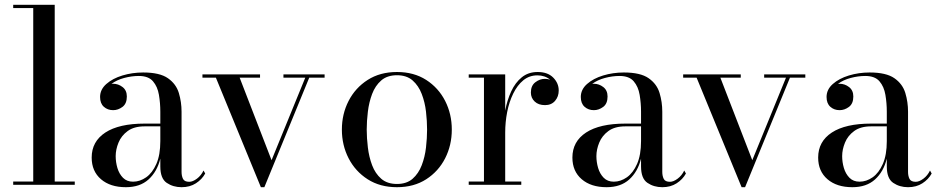

<svg xmlns="http://www.w3.org/2000/svg" viewBox="-20 -770 3906 800"><path d="M35 -13.5H118.5V-736.5H35V-750H208V-13.5H291.5V0H35Z M582.5 -255H648V-304.5Q648 -340.5 642.2 -374.8Q636.5 -409 617.5 -431.2Q598.5 -453.5 558.5 -453.5Q528.5 -453.5 497.5 -445.2Q466.5 -437 444.5 -420.5Q448 -421 451.5 -421Q473 -421 490.8 -407.2Q508.5 -393.5 508.5 -368Q508.5 -338 490.2 -324.5Q472 -311 451.5 -311Q428.5 -311 412.8 -325Q397 -339 397 -366Q397 -397 423 -420Q449 -443 490 -455.5Q531 -468 576.5 -468Q645.5 -468 679.8 -444Q714 -420 725.2 -382.5Q736.5 -345 736.5 -304.5V-54Q736.5 -37 742.5 -24.8Q748.5 -12.5 768.5 -12.5Q783 -12.5 800.5 -25.5Q818 -38.5 828 -59.5L835 -47Q821.5 -22.5 796.2 -6.2Q771 10 736.5 10Q701.5 10 674.8 -8Q648 -26 648 -76.5V-109Q634.5 -54.5 598.8 -22.2Q563 10 504.5 10Q439.5 10 400.8 -23.2Q362 -56.5 362 -113.5Q362 -180.5 419 -217.8Q476 -255 582.5 -255ZM534.5 -13Q563 -13 589 -31.2Q615 -49.5 631.5 -87Q648 -124.5 648 -182V-243.5H582.5Q538.5 -243.5 512 -224Q485.5 -204.5 473.8 -175.8Q462 -147 462 -119.5Q462 -94.5 469.2 -70Q476.5 -45.5 492.5 -29.2Q508.5 -13 534.5 -13Z M1111.5 -102.5 1252 -446.5H1161V-460H1332.5V-446.5H1268.5L1081.5 10H1067L879.5 -446.5H823.5V-460H1063.5V-446.5H978.5Z M1404.5 -230Q1404.5 -295 1432.5 -349.5Q1460.5 -404 1512 -437Q1563.5 -470 1634 -470Q1704.5 -470 1755.8 -437Q1807 -404 1834.8 -349.5Q1862.5 -295 1862.5 -230Q1862.5 -165 1834.8 -110.5Q1807 -56 1755.8 -23Q1704.5 10 1634 10Q1563.5 10 1512 -23Q1460.5 -56 1432.5 -110.5Q1404.5 -165 1404.5 -230ZM1508 -230Q1508 -195 1512.8 -155.5Q1517.5 -116 1530.5 -81.5Q1543.5 -47 1568.5 -25.2Q1593.5 -3.5 1634 -3.5Q1674.5 -3.5 1699.2 -25.2Q1724 -47 1737.2 -81.5Q1750.5 -116 1755 -155.5Q1759.5 -195 1759.5 -230Q1759.5 -265.5 1755 -304.8Q1750.5 -344 1737.2 -378.5Q1724 -413 1699.2 -434.8Q1674.5 -456.5 1634 -456.5Q1593.5 -456.5 1568.5 -434.8Q1543.5 -413 1530.5 -378.5Q1517.5 -344 1512.8 -304.8Q1508 -265.5 1508 -230Z M1933 -13.5H1996.5V-446.5H1933V-460H2085V-309Q2093 -352.5 2110 -389.2Q2127 -426 2154.2 -448Q2181.5 -470 2220 -470Q2262 -470 2285 -446.8Q2308 -423.5 2308 -393Q2308 -367.5 2292.8 -349.8Q2277.5 -332 2251 -332Q2223.5 -332 2207.8 -347Q2192 -362 2192 -384.5Q2192 -413 2210.5 -427.2Q2229 -441.5 2250.5 -441.5Q2262 -441.5 2272 -438Q2250.5 -456 2219 -456Q2185.5 -456 2160.5 -435.5Q2135.5 -415 2118.5 -380.2Q2101.5 -345.5 2093.2 -303.2Q2085 -261 2085 -217.5V-13.5H2152V0H1933Z M2585.5 -255H2651V-304.5Q2651 -340.5 2645.2 -374.8Q2639.5 -409 2620.5 -431.2Q2601.5 -453.5 2561.5 -453.5Q2531.5 -453.5 2500.5 -445.2Q2469.5 -437 2447.5 -420.5Q2451 -421 2454.5 -421Q2476 -421 2493.8 -407.2Q2511.5 -393.5 2511.5 -368Q2511.5 -338 2493.2 -324.5Q2475 -311 2454.5 -311Q2431.5 -311 2415.8 -325Q2400 -339 2400 -366Q2400 -397 2426 -420Q2452 -443 2493 -455.5Q2534 -468 2579.5 -468Q2648.5 -468 2682.8 -444Q2717 -420 2728.2 -382.5Q2739.5 -345 2739.5 -304.5V-54Q2739.5 -37 2745.5 -24.8Q2751.5 -12.5 2771.5 -12.5Q2786 -12.5 2803.5 -25.5Q2821 -38.5 2831 -59.5L2838 -47Q2824.5 -22.5 2799.2 -6.2Q2774 10 2739.5 10Q2704.5 10 2677.8 -8Q2651 -26 2651 -76.5V-109Q2637.5 -54.5 2601.8 -22.2Q2566 10 2507.5 10Q2442.5 10 2403.8 -23.2Q2365 -56.5 2365 -113.5Q2365 -180.5 2422 -217.8Q2479 -255 2585.5 -255ZM2537.5 -13Q2566 -13 2592 -31.2Q2618 -49.5 2634.5 -87Q2651 -124.5 2651 -182V-243.5H2585.5Q2541.5 -243.5 2515 -224Q2488.5 -204.5 2476.8 -175.8Q2465 -147 2465 -119.5Q2465 -94.5 2472.2 -70Q2479.5 -45.5 2495.5 -29.2Q2511.5 -13 2537.5 -13Z M3114.5 -102.5 3255 -446.5H3164V-460H3335.5V-446.5H3271.5L3084.5 10H3070L2882.5 -446.5H2826.5V-460H3066.5V-446.5H2981.5Z M3609.5 -255H3675V-304.5Q3675 -340.5 3669.2 -374.8Q3663.5 -409 3644.5 -431.2Q3625.5 -453.5 3585.5 -453.5Q3555.5 -453.5 3524.5 -445.2Q3493.5 -437 3471.5 -420.5Q3475 -421 3478.5 -421Q3500 -421 3517.8 -407.2Q3535.5 -393.5 3535.5 -368Q3535.5 -338 3517.2 -324.5Q3499 -311 3478.5 -311Q3455.5 -311 3439.8 -325Q3424 -339 3424 -366Q3424 -397 3450 -420Q3476 -443 3517 -455.5Q3558 -468 3603.5 -468Q3672.5 -468 3706.8 -444Q3741 -420 3752.2 -382.5Q3763.5 -345 3763.5 -304.5V-54Q3763.5 -37 3769.5 -24.8Q3775.5 -12.5 3795.5 -12.5Q3810 -12.5 3827.5 -25.5Q3845 -38.5 3855 -59.5L3862 -47Q3848.5 -22.5 3823.2 -6.2Q3798 10 3763.5 10Q3728.5 10 3701.8 -8Q3675 -26 3675 -76.5V-109Q3661.5 -54.5 3625.8 -22.2Q3590 10 3531.5 10Q3466.5 10 3427.8 -23.2Q3389 -56.5 3389 -113.5Q3389 -180.5 3446 -217.8Q3503 -255 3609.5 -255ZM3561.5 -13Q3590 -13 3616 -31.2Q3642 -49.5 3658.5 -87Q3675 -124.5 3675 -182V-243.5H3609.5Q3565.5 -243.5 3539 -224Q3512.5 -204.5 3500.8 -175.8Q3489 -147 3489 -119.5Q3489 -94.5 3496.2 -70Q3503.5 -45.5 3519.5 -29.2Q3535.5 -13 3561.5 -13Z"/></svg>

Font: Bodoni Moda 16pt
Style: Regular
Weight: 400
Version: Version 2.3